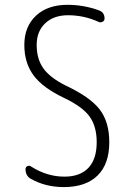

<svg xmlns="http://www.w3.org/2000/svg" viewBox="-20 -760 540 790"><path d="M245.1 -356.4Q156.2 -398.4 118.2 -449.7Q80.1 -501 80.1 -575.2Q80.1 -650.4 127.9 -695.3Q175.8 -740.2 257.8 -740.2Q324.2 -740.2 385.7 -717.8Q410.2 -710 410.2 -683.6Q410.2 -674.8 401.9 -670.4Q393.6 -666 385.7 -669.9Q326.2 -697.3 259.8 -697.3Q201.2 -697.3 166 -664.1Q130.9 -630.9 130.9 -575.2Q130.9 -517.6 158.2 -479Q185.5 -440.4 250 -408.2Q351.6 -360.4 390.6 -309.1Q429.7 -257.8 429.7 -174.8Q429.7 -85 381.3 -37.6Q333 9.8 242.2 9.8Q168 9.8 108.4 -23.4Q85 -35.2 85 -64.5Q85 -72.3 92.3 -76.2Q99.6 -80.1 107.4 -75.2Q172.9 -33.2 245.1 -33.2Q309.6 -33.2 343.8 -69.3Q377.9 -105.5 377.9 -174.8Q377.9 -239.3 349.1 -279.8Q320.3 -320.3 245.1 -356.4Z"/></svg>

Font: Rounded-X Mgen+ 1mn light
Style: Regular
Weight: 200
Designer: [Source Han Sans]
Ryoko NISHIZUKA  (kana & ideographs); Paul D. Hunt (Latin, Greek & Cyrillic); Wenlong ZHANG  (bopomofo
Version: Version 1.059.20150602